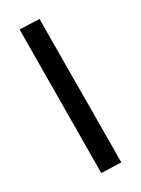

<svg xmlns="http://www.w3.org/2000/svg" viewBox="-135 -890 790 1076"><g transform="rotate(-15 260.0 -352.0)"><path d="M439 81 315 110 81 -786 204 -814Z"/></g></svg>

Font: Wolseley Sans SemiBold
Style: Regular
Weight: 600
Designer: Carrois Corporate & Edenspiekermann AG
Foundry: Carrois Corporate GbR & Edenspiekermann AG
Version: Version 4.202